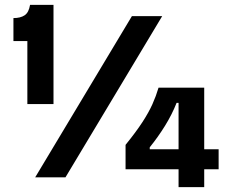

<svg xmlns="http://www.w3.org/2000/svg" viewBox="-20 -726 956 786"><path d="M92 -300V-558H35V-652Q64 -652 81 -663.5Q98 -675 103 -706H199V-300ZM124 0 520 -660H644L248 0ZM494 -33V-133Q537 -186 563 -226Q589 -266 604 -299.5Q619 -333 629 -367H816V-115H875V-33H816V40H711V-33ZM593 -115H711V-305H703Q684 -257 655.5 -211Q627 -165 593 -123Z"/></svg>

Font: Bricolage Grotesque 12pt SemiBold
Style: Regular
Weight: 600
Designer: Mathieu Triay
Foundry: Atelier Triay
Version: Version 1.001; ttfautohint (v1.8.4.7-5d5b);gftools[0.9.33.de